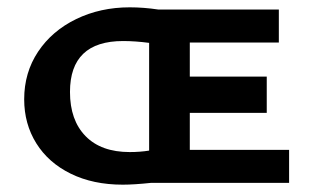

<svg xmlns="http://www.w3.org/2000/svg" viewBox="-20 -499 842 524"><path d="M769 0H393Q346 5 315 5Q234 5 173 -25Q112 -55 79 -108Q46 -161 46 -228Q46 -301 84 -358Q122 -415 188 -447Q254 -479 334 -479Q372 -479 412 -473H741V-383H498V-290H708V-191H498V-90H769ZM334 -84Q362 -84 387 -88V-382Q349 -387 316 -387Q171 -387 171 -248Q171 -171 213.5 -127.5Q256 -84 334 -84Z"/></svg>

Font: Ysabeau SC
Style: Bold
Weight: 700
Designer: Christian Thalmann (Catharsis Fonts)
Version: Version 0.003